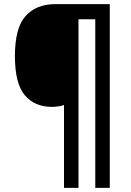

<svg xmlns="http://www.w3.org/2000/svg" viewBox="-20 -780 633 927"><path d="M510 127H440V-687H359V127H289V-273Q263 -264 231 -264Q147 -264 99.5 -320.5Q52 -377 52 -509Q52 -645 103.5 -702.5Q155 -760 247 -760H510Z"/></svg>

Font: Noto Sans Khmer SemiCondensed SemiBold
Style: Regular
Weight: 600
Width: 4
Designer: Danh Hong and the Monotype Design Team
Foundry: Monotype Imaging Inc.
Version: Version 2.004; ttfautohint (v1.8.4.7-5d5b)